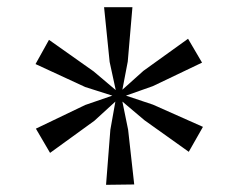

<svg xmlns="http://www.w3.org/2000/svg" viewBox="-20 -833 664 535"><path d="M275.5 -318 287.5 -471.5 301.5 -550 243 -496.5 119.5 -407 80 -474.5 217.5 -540.5 293 -566.5 217.5 -590.5 79 -654.5 116.5 -722 241 -634 302.5 -582 285.5 -660.5 270 -813H349L336 -661.5L321 -583L379.5 -635.5L504 -725L543 -658.5L406 -593L331 -566.5L406 -541.5L545.5 -479.5L506 -410L382.5 -498L321 -550L337 -471.5L354 -319Z"/></svg>

Font: Merriweather 24pt SemiCondensed Light
Style: Regular
Weight: 300
Width: 4
Designer: Eben Sorkin
Foundry: Eben Sorkin
Version: Version 2.100